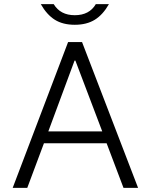

<svg xmlns="http://www.w3.org/2000/svg" viewBox="-20 -902 722 922"><path d="M41 0 307 -700H374L643 0H573L492 -214H191L111 0ZM471 -271 342 -611H338L212 -271ZM238 -882Q270 -829 339 -829Q409 -829 440 -882H503Q474 -831 435 -807Q396 -783 339 -783Q282 -783 243.5 -807Q205 -831 176 -882Z"/></svg>

Font: Lopes Sans Light
Style: Regular
Weight: 300
Designer: Gabriel Lam, Diego Maldonado
Foundry: TypeRant, Foresti Design
Version: Version 4.000